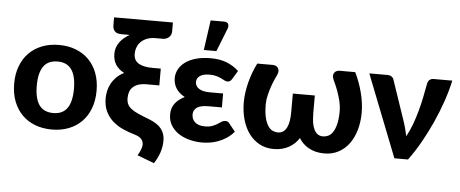

<svg xmlns="http://www.w3.org/2000/svg" viewBox="-57 -899 2875 1201"><g transform="rotate(5 1381.0 -299.0)"><path d="M289.5 -523.5Q347.5 -523.5 395 -505Q442.5 -486.5 476.5 -452.2Q510.5 -418 529 -369Q547.5 -320 547.5 -258.5Q547.5 -197 529 -147.8Q510.5 -98.5 476.5 -64Q442.5 -29.5 395 -11Q347.5 7.5 289.5 7.5Q231 7.5 183.2 -11Q135.5 -29.5 101.5 -64Q67.5 -98.5 48.8 -147.8Q30 -197 30 -258.5Q30 -320 48.8 -369Q67.5 -418 101.5 -452.2Q135.5 -486.5 183.2 -505Q231 -523.5 289.5 -523.5ZM289.5 -96Q348.5 -96 377 -136.8Q405.5 -177.5 405.5 -258Q405.5 -338 377 -378.8Q348.5 -419.5 289.5 -419.5Q229 -419.5 200.5 -378.8Q172 -338 172 -258Q172 -177.5 200.5 -136.8Q229 -96 289.5 -96Z M986 -669.5Q986 -657.5 981.5 -648Q977 -638.5 969.5 -632Q962 -625.5 952.2 -622Q942.5 -618.5 932.5 -618.5H885Q858 -618.5 835.8 -610.5Q813.5 -602.5 797.8 -588.2Q782 -574 773.5 -553.8Q765 -533.5 765 -509Q765 -468.5 796 -450Q827 -431.5 883 -431.5H935.5V-326H854.5Q825.5 -326 804.8 -319Q784 -312 770.5 -299.5Q757 -287 750.8 -269.5Q744.5 -252 744.5 -230.5Q744.5 -209 751.5 -193.2Q758.5 -177.5 775 -164.2Q791.5 -151 818.5 -138.8Q845.5 -126.5 885.5 -111.5Q943 -89.5 967.2 -58.8Q991.5 -28 991.5 15Q991.5 53.5 979.8 89.2Q968 125 944.5 161.5L838 121Q842 114.5 846.8 105.8Q851.5 97 855.2 87.5Q859 78 861.5 68.8Q864 59.5 864 52Q864 33 852 18Q840 3 808 -6.5Q769 -17.5 732.8 -34Q696.5 -50.5 668.8 -75.2Q641 -100 624.5 -134.8Q608 -169.5 608 -217Q608 -237.5 612.8 -260.8Q617.5 -284 629.2 -306.8Q641 -329.5 660.5 -349.8Q680 -370 709.5 -384.5Q674.5 -402.5 656.2 -431Q638 -459.5 638 -499Q638 -520.5 644.5 -538.8Q651 -557 662.5 -572.8Q674 -588.5 689.5 -601.2Q705 -614 723 -624.5H673Q642 -624.5 629.2 -638.8Q616.5 -653 616.5 -676.5V-725.5H986Z M1018.5 0ZM1386.5 -406.5Q1379 -394.5 1372.5 -391Q1366 -387.5 1356 -387.5Q1347.5 -387.5 1338.5 -392.8Q1329.5 -398 1316.8 -404Q1304 -410 1286.5 -415.2Q1269 -420.5 1243.5 -420.5Q1203.5 -420.5 1182.8 -406Q1162 -391.5 1162 -367.5Q1162 -341.5 1185.5 -326Q1209 -310.5 1254.5 -310.5H1337.5V-223H1254.5Q1203 -223 1180.8 -207Q1158.5 -191 1158.5 -162.5Q1158.5 -134 1179.5 -114.8Q1200.5 -95.5 1241 -95.5Q1269.5 -95.5 1287.8 -102.5Q1306 -109.5 1319.5 -118Q1333 -126.5 1343.5 -133.5Q1354 -140.5 1366.5 -140.5Q1383.5 -140.5 1391.5 -128.5L1431.5 -78.5Q1409.5 -53 1384 -36.5Q1358.5 -20 1332.2 -10.5Q1306 -1 1280.5 2.8Q1255 6.5 1233.5 6.5Q1191.5 6.5 1152.5 -3.8Q1113.5 -14 1083.8 -34Q1054 -54 1036.2 -83.5Q1018.5 -113 1018.5 -151Q1018.5 -193 1041.2 -221.8Q1064 -250.5 1100.5 -267.5Q1081 -277.5 1067 -290.5Q1053 -303.5 1044.2 -318Q1035.5 -332.5 1031.5 -348.2Q1027.5 -364 1027.5 -379.5Q1027.5 -408.5 1041.2 -434.8Q1055 -461 1081.8 -480.8Q1108.5 -500.5 1148.5 -512Q1188.5 -523.5 1241 -523.5Q1301.5 -523.5 1344.8 -505.5Q1388 -487.5 1418 -458.5ZM1193.5 -571 1220 -759H1304.5Q1323.5 -759 1330.2 -747.2Q1337 -735.5 1330 -716.5L1272.5 -571Z M1699.5 -97.5Q1719.5 -97.5 1733.2 -107.5Q1747 -117.5 1755.8 -135.5Q1764.5 -153.5 1768.2 -178Q1772 -202.5 1772 -231.5V-348H1910V-231.5H1910.5Q1910.5 -202.5 1914.2 -178Q1918 -153.5 1926.8 -135.5Q1935.5 -117.5 1949.2 -107.5Q1963 -97.5 1983 -97.5Q1998.5 -97.5 2014.8 -104.5Q2031 -111.5 2044 -130.5Q2057 -149.5 2065.2 -182.2Q2073.5 -215 2073.5 -267Q2073.5 -295.5 2065.8 -326.8Q2058 -358 2048.2 -385.2Q2038.5 -412.5 2029.5 -432Q2020.5 -451.5 2018 -457Q2011 -473 2012.5 -484.2Q2014 -495.5 2020 -502.5Q2026 -509.5 2034.2 -512.5Q2042.5 -515.5 2049.5 -515.5H2149Q2163 -487 2174.5 -456Q2186 -425 2194.2 -393.2Q2202.5 -361.5 2207 -329.5Q2211.5 -297.5 2211.5 -267Q2211.5 -208.5 2197 -158Q2182.5 -107.5 2155.5 -70.8Q2128.5 -34 2089.2 -13Q2050 8 2000.5 8Q1970.5 8 1946 1.8Q1921.5 -4.5 1901.8 -15.5Q1882 -26.5 1866.8 -41.5Q1851.5 -56.5 1840.5 -74.5Q1829 -56.5 1813.5 -41.5Q1798 -26.5 1778.5 -15.5Q1759 -4.5 1735 1.8Q1711 8 1682 8Q1632.5 8 1593.5 -13Q1554.5 -34 1527.2 -70.8Q1500 -107.5 1485.5 -158Q1471 -208.5 1471 -267Q1471 -297.5 1475.5 -329.5Q1480 -361.5 1488.2 -393.2Q1496.5 -425 1508 -456Q1519.5 -487 1534 -515.5H1633Q1640 -515.5 1648.2 -512.5Q1656.5 -509.5 1662.5 -502.5Q1668.5 -495.5 1670 -484.2Q1671.5 -473 1665 -457Q1662.5 -451.5 1653.2 -432Q1644 -412.5 1634.2 -385.2Q1624.5 -358 1616.8 -326.8Q1609 -295.5 1609 -267Q1609 -215 1617.2 -182.2Q1625.5 -149.5 1638.5 -130.5Q1651.5 -111.5 1667.5 -104.5Q1683.5 -97.5 1699.5 -97.5Z M2758.5 -515.5Q2745 -452.5 2721.5 -383.8Q2698 -315 2667.2 -247.2Q2636.5 -179.5 2600.5 -116Q2564.5 -52.5 2525.5 0H2440L2237.5 -515.5H2352Q2367 -515.5 2377.2 -508.5Q2387.5 -501.5 2391 -490.5L2477.5 -235.5Q2485.5 -212 2491.2 -189.5Q2497 -167 2502 -144.5Q2522.5 -181 2538 -223Q2553.5 -265 2565.5 -308.8Q2577.5 -352.5 2586.2 -395.8Q2595 -439 2602 -477.5Q2605 -498.5 2616 -507Q2627 -515.5 2640.5 -515.5Z"/></g></svg>

Font: Lato Heavy
Style: Regular
Weight: 800
Designer: Lukasz Dziedzic
Foundry: tyPoland Lukasz Dziedzic
Version: Version 2.007; 2014-02-27